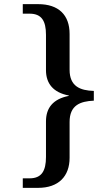

<svg xmlns="http://www.w3.org/2000/svg" viewBox="-20 -780 499 927"><path d="M90 127H164C263 127 316 71 316 -18V-191C316 -272 367 -291 433 -294V-341C367 -343 316 -363 316 -443V-616C316 -708 263 -760 164 -760H90V-714H123C181 -714 202 -679 202 -612V-441C202 -377 237 -333 312 -319V-317C236 -302 202 -259 202 -194V-22C202 45 181 81 123 81H90Z"/></svg>

Font: Noto Serif Devanagari Medium
Style: Regular
Weight: 500
Designer: Universal Thirst, Indian Type Foundry and the Monotype Design Team
Foundry: Monotype Imaging Inc.
Version: Version 2.004